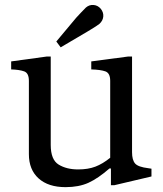

<svg xmlns="http://www.w3.org/2000/svg" viewBox="-20 -761 670 791"><path d="M250 10Q179 10 139 -26Q99 -62 99 -126V-428Q99 -460 79.5 -467Q60 -474 26 -475V-508L172 -528H189V-164Q189 -103 221.5 -83Q254 -63 302 -63Q343 -63 373 -74.5Q403 -86 434 -111V-428Q434 -460 414 -467Q394 -474 356 -475V-508L507 -528H524V-134Q524 -102 536.5 -87.5Q549 -73 591 -68L604 -66V-34L451 2H437V-67H431Q384 -26 344.5 -8Q305 10 250 10ZM230 -566 212 -590 294 -688Q305 -700 314.5 -710Q324 -720 334 -730Q348 -742 365.5 -740.5Q383 -739 395 -725Q407 -710 405.5 -693Q404 -676 390 -663Q378 -654 366.5 -647Q355 -640 342 -632Z"/></svg>

Font: Hedvig Letters Serif 14pt
Style: Regular
Weight: 400
Designer: Alexander Örn & Tor Weibull
Foundry: Kanon Foundry
Version: Version 1.000; ttfautohint (v1.8.4.7-5d5b)